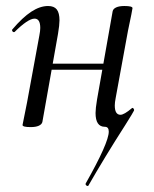

<svg xmlns="http://www.w3.org/2000/svg" viewBox="-20 -415 513 639"><path d="M272 204Q269 204 266.5 201.5Q264 199 265 196Q342 60 342 23Q342 7 329 7Q298 7 298 -39Q298 -54 303 -84L355 -378Q357 -386 367 -390.5Q377 -395 394 -395Q421 -395 421 -388L417 -366Q407 -319 406 -313L365 -89Q362 -74 362 -64Q362 -33 381 -33Q393 -33 419 -55L420 -56Q423 -56 425 -53Q427 -50 426 -47Q424 -42 397 1Q329 107 274 203Q274 204 272 204ZM55 1 59 -19Q68 -62 70 -74L111 -297Q114 -312 114 -322Q114 -353 95 -353Q84 -353 67 -341.5Q50 -330 29 -309Q28 -308 26 -308Q23 -308 21 -311.5Q19 -315 21 -317Q55 -357 84 -376Q113 -395 140 -395Q160 -395 169 -383.5Q178 -372 178 -347Q178 -332 173 -302L121 -9Q119 -1 109 3.5Q99 8 82 8Q55 8 55 1ZM124 -203H359L356 -183H120Z"/></svg>

Font: Cormorant Infant Medium
Style: Italic
Weight: 500
Italic angle: -10°
Designer: Christian Thalmann (Catharsis Fonts)
Foundry: Catharsis Fonts
Version: Version 4.000